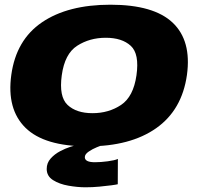

<svg xmlns="http://www.w3.org/2000/svg" viewBox="-20 -617 860 816"><path d="M353 5Q168.5 5 88.2 -74Q8 -153 28 -298.5Q48.5 -447.5 158.5 -522.2Q268.5 -597 449.5 -597Q633.5 -597 714 -520.5Q794.5 -444 774.5 -298.5Q753.5 -149.5 643.8 -72.2Q534 5 353 5ZM373 -136Q442 -136 494.5 -171Q547 -206 560 -297Q573 -388 535.8 -422.2Q498.5 -456.5 429.5 -456.5Q361 -456.5 308 -422.5Q255 -388.5 242.5 -297Q230 -206 267.2 -171Q304.5 -136 373 -136ZM343.5 179Q309.5 179 271 172.2Q232.5 165.5 205.5 148.5Q178.5 131.5 178.5 101Q178.5 75.5 195.2 56.8Q212 38 235.2 25.8Q258.5 13.5 278.5 7.2Q298.5 1 305.5 0H414Q409.5 1.5 391.5 8.8Q373.5 16 357 27.2Q340.5 38.5 340.5 51Q340.5 72.5 383.5 72.5Q408 72.5 438 68.5Q468 64.5 481 58.5L480.5 166Q475.5 167.5 453.8 170.5Q432 173.5 402.5 176.2Q373 179 343.5 179Z"/></svg>

Font: Anybody ExtraExpanded ExtraBold
Style: Italic
Weight: 800
Width: 8
Italic angle: -10°
Designer: Tyler Finck
Foundry: Etcetera Type Company
Version: Version 1.010; ttfautohint (v1.8.3) -l 8 -r 50 -G 200 -x 14 